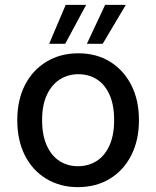

<svg xmlns="http://www.w3.org/2000/svg" viewBox="-20 -757 643 789"><path d="M300 12Q227 12 170 -22.5Q113 -57 82 -119Q51 -181 51 -263Q51 -346 82.5 -407.5Q114 -469 171 -503.5Q228 -538 302 -538Q376 -538 432 -503.5Q488 -469 519.5 -407.5Q551 -346 551 -263Q551 -181 519.5 -119Q488 -57 431.5 -22.5Q375 12 300 12ZM300 -74Q343 -74 376.5 -95Q410 -116 429.5 -158.5Q449 -201 449 -263Q449 -326 430 -368Q411 -410 378 -431Q345 -452 302 -452Q260 -452 226.5 -431Q193 -410 173 -368Q153 -326 153 -263Q153 -201 172.5 -158.5Q192 -116 225 -95Q258 -74 300 -74ZM337 -577 412 -737H497L402 -577ZM182 -577 250 -737H334L248 -577Z"/></svg>

Font: DM Sans 9pt Medium
Style: Regular
Weight: 500
Version: Version 4.004;gftools[0.9.30]